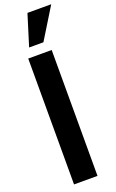

<svg xmlns="http://www.w3.org/2000/svg" viewBox="-200 -1116 701 1161"><g transform="rotate(-20 151.0 -535.5)"><path d="M59 0V-810H210V0ZM87 -871 149 -1071H302L179 -871Z"/></g></svg>

Font: Oswald SemiBold
Style: Regular
Weight: 600
Designer: Vernon Adams
Foundry: Vernon Adams
Version: Version 4.103;gftools[0.9.33.dev8+g029e19f]